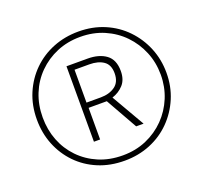

<svg xmlns="http://www.w3.org/2000/svg" viewBox="-125 -868 1082 1021"><g transform="rotate(-20 415.5 -357.0)"><path d="M415 8Q333 8 266 -20Q199 -48 150.5 -98Q102 -148 75.5 -214Q49 -280 49 -357Q49 -437 77.5 -504Q106 -571 156 -620Q206 -669 272.5 -695.5Q339 -722 416 -722Q496 -722 563 -693.5Q630 -665 679 -614Q728 -563 755 -497Q782 -431 782 -356Q782 -279 754 -213Q726 -147 676.5 -97Q627 -47 560 -19.5Q493 8 415 8ZM415 -22Q488 -22 549 -48.5Q610 -75 655 -121Q700 -167 725 -227.5Q750 -288 750 -357Q750 -426 725 -486.5Q700 -547 655.5 -593Q611 -639 550 -665.5Q489 -692 415 -692Q343 -692 282.5 -666.5Q222 -641 176.5 -595.5Q131 -550 106.5 -489Q82 -428 82 -357Q82 -287 105.5 -226.5Q129 -166 173.5 -120Q218 -74 279 -48Q340 -22 415 -22ZM294 -143V-570H413Q478 -570 517.5 -541Q557 -512 557 -448Q557 -399 531 -370.5Q505 -342 467 -330L575 -143H533L432 -322H329V-143ZM409 -352Q457 -352 489.5 -375Q522 -398 522 -448Q522 -496 491.5 -517Q461 -538 411 -538H328V-352Z"/></g></svg>

Font: Noto Sans Arabic UI SmCn XLt
Style: Regular
Weight: 200
Width: 4
Designer: Monotype Design Team, Nadine Chahine and Nizar Qandah
Foundry: Monotype Imaging Inc.
Version: Version 2.010; ttfautohint (v1.8.4.7-5d5b)